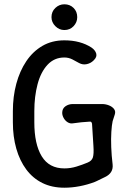

<svg xmlns="http://www.w3.org/2000/svg" viewBox="-20 -865 597 895"><path d="M280 10Q222 10 177.5 -12Q133 -34 102.5 -75Q72 -116 56 -172Q40 -228 40 -295V-347Q40 -415 56 -474.5Q72 -534 102.5 -579.5Q133 -625 177.5 -651Q222 -677 280 -677Q355 -677 407 -643Q424 -631 428.5 -615.5Q433 -600 418 -585L416 -583Q403 -570 384.5 -566Q366 -562 349 -571Q335 -579 317.5 -588Q300 -597 280 -597Q233 -597 201.5 -563Q170 -529 155 -472Q140 -415 140 -347V-295Q140 -193 174.5 -136.5Q209 -80 280 -80Q309 -80 336.5 -88.5Q364 -97 388 -107Q408 -115 413 -131.5Q418 -148 415.5 -184.5Q413 -221 409 -288Q408 -293 405.5 -296Q403 -299 398 -298Q379 -297 359 -295Q339 -293 319 -290Q307 -288 295.5 -295Q284 -302 277 -314.5Q270 -327 270 -339Q270 -359 285 -369.5Q300 -380 319 -380H456Q472 -380 487.5 -374Q503 -368 511.5 -357Q520 -346 515 -331L505 -300Q501 -282 499 -250Q497 -218 498.5 -179Q500 -140 505 -98Q507 -78 498 -63.5Q489 -49 470 -40L431 -21Q429 -20 426.5 -19Q424 -18 422 -17Q388 -4 351.5 3Q315 10 280 10ZM220 -785Q220 -811 238 -828Q256 -845 280 -845Q306 -845 323 -828Q340 -811 340 -785Q340 -761 323 -743Q306 -725 280 -725Q256 -725 238 -743Q220 -761 220 -785Z"/></svg>

Font: Winky Sans
Style: Regular
Weight: 400
Designer: Simon Atzbach
Foundry: typofactur
Version: Version 1.205